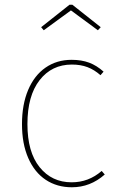

<svg xmlns="http://www.w3.org/2000/svg" viewBox="-20 -782 504 812"><path d="M418 -479 405 -464Q379 -487 350 -498Q321 -509 284 -509Q199 -509 147.5 -443Q96 -377 96 -257Q96 -139 147.5 -75Q199 -11 283 -11Q355 -11 410 -59L423 -44Q362 10 284 10Q221 10 173.5 -21.5Q126 -53 99.5 -113.5Q73 -174 73 -257Q73 -340 99 -401.5Q125 -463 172.5 -496Q220 -529 283 -529Q325 -529 357 -517Q389 -505 418 -479ZM154 -667 274 -762H286L406 -667L394 -654L280 -738L165 -654Z"/></svg>

Font: Fira Sans Thin
Style: Regular
Weight: 100
Designer: bBox Type GmbH & Carrois Corporate GbR & Edenspiekermann AG
Foundry: bBox Type GmbH & Carrois Corporate GbR & Edenspiekermann AG
Version: Version 4.301